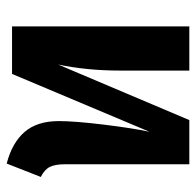

<svg xmlns="http://www.w3.org/2000/svg" viewBox="-26 -544 586 574"><g transform="rotate(90 267.0 -257.0)"><path d="M509 -86 469 16Q407 0 374.5 -37.5Q342 -75 342 -140Q342 -187 352.5 -273.5Q363 -360 374 -411L201 0H59V-530H191V-323Q191 -224 173 -138L339 -530H471V-160Q471 -129 479 -113Q487 -97 509 -86Z"/></g></svg>

Font: Fira Sans Condensed SemiBold
Style: Regular
Weight: 600
Width: 3
Designer: bBox Type GmbH & Carrois Corporate GbR & Edenspiekermann AG
Foundry: bBox Type GmbH & Carrois Corporate GbR & Edenspiekermann AG
Version: Version 4.301